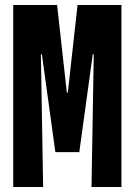

<svg xmlns="http://www.w3.org/2000/svg" viewBox="-20 -750 540 770"><path d="M33 0V-730H209L248 -379H252L291 -730H467V0H347L356 -532H352L298 -140H202L148 -532H144L153 0Z"/></svg>

Font: M PLUS Code Latin SemiBold
Style: Regular
Weight: 600
Designer: Coji Morishita
Foundry: UNDERFOREST DESIGN
Version: Version 1.002; ttfautohint (v1.8.3)